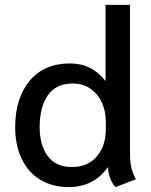

<svg xmlns="http://www.w3.org/2000/svg" viewBox="-20 -754 617 784"><path d="M421 -72Q363 10 260 10Q194 10 144.5 -20Q95 -50 68.5 -105.5Q42 -161 42 -235Q42 -353 101 -424Q160 -495 266 -495Q355 -495 411 -423V-734H511V-129Q511 -90 517 -66.5Q523 -43 535 -22L452 10Q439 -3 430.5 -24.5Q422 -46 421 -72ZM412 -225V-259Q412 -299 396.5 -334Q381 -369 350.5 -391Q320 -413 277 -413Q208 -413 175 -364.5Q142 -316 142 -235Q142 -161 175 -116.5Q208 -72 273 -72Q339 -72 375.5 -115.5Q412 -159 412 -225Z"/></svg>

Font: Niramit Medium
Style: Regular
Weight: 500
Designer: Katatrad Aksorn Co.,Ltd.
Foundry: Cadson Demak Co.,Ltd.
Version: Version 1.000; ttfautohint (v1.6)